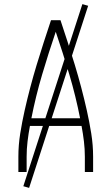

<svg xmlns="http://www.w3.org/2000/svg" viewBox="-20 -833 540 930"><path d="M69 0V-74Q69 -130 78 -186.5Q87 -243 99.5 -298.5Q112 -354 126.5 -409Q141 -464 157.5 -518.5Q174 -573 191.5 -627Q209 -681 227 -735H273Q291 -681 308.5 -627Q326 -573 342.5 -518.5Q359 -464 373.5 -409Q388 -354 400.5 -298.5Q413 -243 422 -186.5Q431 -130 431 -74V0H391V-74Q391 -111 386.5 -148.5Q382 -186 375 -223H125Q118 -186 113.5 -148.5Q109 -111 109 -74V0ZM132 -260H368Q347 -367 316 -471.5Q285 -576 250 -679Q215 -576 184 -471.5Q153 -367 132 -260ZM121 77 93 69 379 -813 407 -805Z"/></svg>

Font: Iosevka Curly Extralight
Style: Regular
Weight: 200
Monospace: yes
Designer: Belleve Invis
Foundry: Belleve Invis
Version: Version 22.1.2; ttfautohint (v1.8.4)